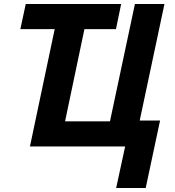

<svg xmlns="http://www.w3.org/2000/svg" viewBox="-20 -734 877 962"><path d="M562 208H710L782 -130H680L804 -714H656L531 -126H306L403 -588H561L587 -714H109L82 -588H254L130 0H607Z"/></svg>

Font: Noto Sans
Style: Bold Italic
Weight: 700
Italic angle: -12°
Designer: Monotype Design Team
Foundry: Monotype Imaging Inc.
Version: Version 2.013